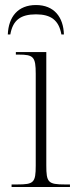

<svg xmlns="http://www.w3.org/2000/svg" viewBox="-20 -743 306 763"><path d="M11 -606H21C31 -663 62 -686 123 -686C182 -686 214 -663 224 -606H234C232 -675 195 -723 123 -723C51 -723 14 -676 11 -606ZM26 0H258V-10H238C171 -10 164 -18 164 -86V-536H43V-526H55C113 -526 122 -517 122 -450V-85C122 -17 114 -10 49 -10H26Z"/></svg>

Font: Noto Serif Display SemiCondensed ExtraLight
Style: Regular
Weight: 200
Width: 4
Designer: Monotype Design Team
Foundry: Monotype Imaging Inc.
Version: Version 2.009